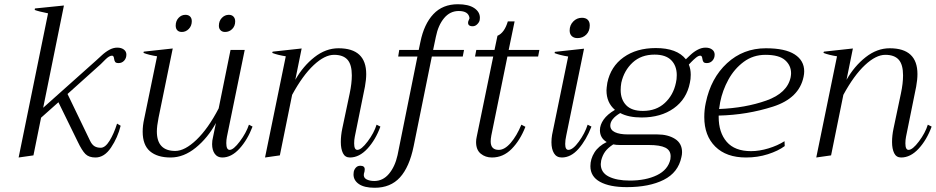

<svg xmlns="http://www.w3.org/2000/svg" viewBox="-20 -734 4422 907"><path d="M456 -431 299 -290 405 -70Q414 -51 426 -43.5Q438 -36 456 -36Q477 -36 497.5 -69Q518 -102 533 -150L550 -140Q536 -84 504.5 -37Q473 10 431 10Q400 10 383.5 -6.5Q367 -23 347 -65L256 -251L174 -178L138 0L68 10L207 -671Q162 -680 144 -687L145 -694L282 -708L184 -225L435 -449Q441 -454 459 -471Q477 -488 496 -498.5Q515 -509 534 -509Q553 -509 565 -500Q577 -491 577 -476Q577 -459 566.5 -447.5Q556 -436 540 -436Q528 -436 524 -441.5Q520 -447 518.5 -459Q517 -471 509 -471Q496 -471 477.5 -452.5Q459 -434 456 -431Z M810 -613Q810 -635 823.5 -649.5Q837 -664 856 -664Q870 -664 878 -656Q886 -648 886 -634Q886 -612 872 -597.5Q858 -583 839 -583Q825 -583 817.5 -591Q810 -599 810 -613ZM1014 -612Q1014 -635 1028 -649.5Q1042 -664 1061 -664Q1075 -664 1083 -655.5Q1091 -647 1091 -633Q1091 -611 1077 -597Q1063 -583 1043 -583Q1030 -583 1022 -591Q1014 -599 1014 -612ZM1173 -136Q1149 -73 1111 -31.5Q1073 10 1030 10Q1007 10 994.5 -7.5Q982 -25 982 -53Q982 -70 986 -85L1000 -153Q962 -83 905 -36.5Q848 10 786 10Q723 10 688.5 -19.5Q654 -49 654 -112Q654 -141 661 -172L722 -468Q684 -474 658 -484L659 -490L796 -505L729 -178Q721 -138 721 -113Q721 -21 808 -21Q853 -21 908 -73.5Q963 -126 1013 -222L1069 -498H1136L1052 -88Q1049 -73 1049 -58Q1049 -26 1065 -26Q1083 -26 1113 -66Q1143 -106 1156 -145Z M1777 -136Q1754 -73 1715.5 -31.5Q1677 10 1633 10Q1610 10 1600 -10.5Q1590 -31 1590 -63Q1590 -94 1597 -127L1632 -293Q1642 -340 1642 -378Q1642 -429 1621.5 -452Q1601 -475 1558 -475Q1514 -475 1462 -426.5Q1410 -378 1360 -286L1302 0L1232 10L1330 -468Q1292 -474 1266 -484L1268 -490L1405 -505L1375 -357Q1412 -422 1465.5 -464Q1519 -506 1579 -506Q1710 -506 1710 -384Q1710 -358 1704 -325L1656 -88Q1653 -73 1653 -57Q1653 -26 1668 -26Q1687 -26 1717 -66Q1747 -106 1759 -145Z M2247 -650Q2247 -643 2246 -639Q2244 -629 2234.5 -619.5Q2225 -610 2213 -610Q2187 -610 2192 -633Q2194 -638 2195.5 -641.5Q2197 -645 2198 -648Q2194 -682 2147 -682Q2106 -682 2078 -648.5Q2050 -615 2039 -560L2026 -498H2172L2166 -467H2020L1934 -43Q1914 55 1869.5 104Q1825 153 1750 153Q1701 153 1675.5 135.5Q1650 118 1650 90Q1650 82 1651 78Q1653 67 1661 58Q1669 49 1682 49Q1703 49 1703 66Q1703 72 1702 76L1699 87Q1696 105 1711 113Q1726 121 1748 121Q1789 121 1817.5 87Q1846 53 1858 -1L1952 -467H1861L1866 -498H1958L1966 -536Q1983 -620 2027 -667Q2071 -714 2143 -714Q2193 -714 2220 -696Q2247 -678 2247 -650Z M2301 -94Q2298 -78 2298 -66Q2298 -26 2336 -26Q2364 -26 2392.5 -59Q2421 -92 2443 -145L2462 -135Q2437 -71 2397 -30.5Q2357 10 2304 10Q2273 10 2251 -8Q2229 -26 2229 -63Q2229 -75 2232 -88L2310 -467H2224L2230 -498H2316L2330 -565Q2363 -579 2379 -633H2411L2383 -498H2528L2522 -467H2377Z M2671 -590Q2671 -615 2688 -632.5Q2705 -650 2729 -650Q2747 -650 2756.5 -640.5Q2766 -631 2766 -614Q2766 -587 2749.5 -570.5Q2733 -554 2708 -554Q2691 -554 2681 -563.5Q2671 -573 2671 -590ZM2585 -62Q2585 -79 2588 -97L2664 -467Q2626 -473 2600 -483L2601 -489L2739 -504L2655 -94Q2650 -72 2650 -54Q2650 -26 2665 -26Q2686 -26 2714.5 -65Q2743 -104 2756 -145L2774 -136Q2749 -72 2713 -31Q2677 10 2634 10Q2609 10 2597 -10Q2585 -30 2585 -62Z M3356 -476Q3356 -459 3345.5 -447.5Q3335 -436 3319 -436Q3307 -436 3303 -441.5Q3299 -447 3297.5 -459Q3296 -471 3288 -471Q3279 -471 3267 -461Q3255 -451 3246 -441.5Q3237 -432 3234 -429Q3243 -408 3243 -381Q3243 -360 3239 -343Q3224 -266 3163 -222.5Q3102 -179 3011 -179Q2949 -179 2910 -200Q2863 -172 2863 -141Q2863 -120 2885 -109.5Q2907 -99 2947 -99H3085Q3135 -99 3168.5 -78Q3202 -57 3202 -15Q3202 -4 3199 8Q3184 81 3115.5 115.5Q3047 150 2941 150Q2860 150 2814.5 125Q2769 100 2769 51Q2769 17 2788 -13.5Q2807 -44 2846 -63Q2814 -82 2814 -119Q2814 -144 2831.5 -169Q2849 -194 2885 -215Q2845 -249 2845 -307Q2845 -317 2849 -343Q2865 -420 2926 -463.5Q2987 -507 3078 -507Q3178 -507 3220 -454Q3224 -458 3241 -474Q3258 -490 3276.5 -499.5Q3295 -509 3313 -509Q3332 -509 3344 -500Q3356 -491 3356 -476ZM3177 -379Q3177 -423 3151 -449.5Q3125 -476 3072 -476Q3009 -476 2968.5 -438.5Q2928 -401 2915 -343Q2912 -325 2912 -309Q2912 -264 2938 -237Q2964 -210 3017 -210Q3080 -210 3120.5 -247.5Q3161 -285 3173 -343Q3177 -359 3177 -379ZM2910 -49Q2890 -49 2877 -52Q2851 -35 2838.5 -17.5Q2826 0 2820 24Q2818 36 2818 41Q2818 81 2855.5 100Q2893 119 2955 119Q3031 119 3083.5 93.5Q3136 68 3147 18Q3148 13 3148 4Q3148 -24 3123 -36.5Q3098 -49 3045 -49Z M3779 -397Q3779 -385 3776 -371Q3755 -270 3632 -230.5Q3509 -191 3375 -188V-182Q3375 -108 3413 -64Q3451 -20 3528 -20Q3567 -20 3610 -33Q3653 -46 3686 -67L3687 -44Q3656 -21 3607.5 -5.5Q3559 10 3504 10Q3411 10 3359 -41.5Q3307 -93 3307 -181Q3307 -216 3314 -248Q3338 -365 3414.5 -435.5Q3491 -506 3598 -506Q3689 -506 3734 -477Q3779 -448 3779 -397ZM3717 -388Q3717 -425 3688.5 -450Q3660 -475 3596 -475Q3538 -475 3493.5 -442Q3449 -409 3421 -358Q3393 -307 3382 -251Q3378 -229 3377 -219Q3501 -224 3600 -259Q3699 -294 3715 -369Q3717 -381 3717 -388Z M4381 -136Q4358 -73 4319.5 -31.5Q4281 10 4237 10Q4214 10 4204 -10.5Q4194 -31 4194 -63Q4194 -94 4201 -127L4236 -293Q4246 -340 4246 -378Q4246 -429 4225.5 -452Q4205 -475 4162 -475Q4118 -475 4066 -426.5Q4014 -378 3964 -286L3906 0L3836 10L3934 -468Q3896 -474 3870 -484L3872 -490L4009 -505L3979 -357Q4016 -422 4069.5 -464Q4123 -506 4183 -506Q4314 -506 4314 -384Q4314 -358 4308 -325L4260 -88Q4257 -73 4257 -57Q4257 -26 4272 -26Q4291 -26 4321 -66Q4351 -106 4363 -145Z"/></svg>

Font: Trirong Light
Style: Italic
Weight: 300
Italic angle: -12°
Designer: Katatrad Team
Foundry: CadsonDemak
Version: Version 1.001